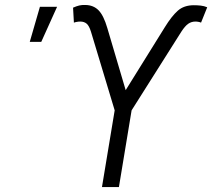

<svg xmlns="http://www.w3.org/2000/svg" viewBox="-20 -755 856 775"><path d="M391.6 0 442.9 -309.6 347.2 -627Q339.8 -650.9 329.8 -659.4Q319.8 -668 303.7 -668Q297.4 -668 290.3 -666.7Q283.2 -665.5 278.3 -663.6L274.9 -724.1Q289.6 -730.5 300 -732.9Q310.5 -735.4 324.7 -734.9Q357.4 -734.4 377.9 -713.4Q398.4 -692.4 413.1 -642.1L487.3 -391.1L645.5 -645.5Q672.9 -689.9 697.8 -711.9Q722.7 -733.9 762.2 -733.9Q776.9 -733.9 790.3 -732.4Q803.7 -731 816.4 -725.6L791.5 -663.6Q788.1 -665.5 781.5 -666.7Q774.9 -668 768.6 -668Q752.9 -668 740 -659.2Q727.1 -650.4 711.9 -627L511.2 -309.6L460 0ZM100.1 -585.9 141.1 -727.5H210.4L146.5 -585.9Z"/></svg>

Font: Inter 18pt Light
Style: Italic
Weight: 300
Italic angle: -9.3988°
Designer: Rasmus Andersson
Foundry: rsms
Version: Version 4.001;git-66647c0bb